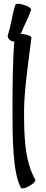

<svg xmlns="http://www.w3.org/2000/svg" viewBox="-20 -1000 253 1045"><path d="M140 12C162 0 176 -16 172 -22C112 -128 111 -270 111 -400C111 -497 134 -663 151 -794C152 -802 133 -811 109 -814C103 -815 98 -815 93 -815C110 -859 134 -901 149 -946C152 -953 135 -966 111 -973C88 -981 66 -982 64 -974C46 -921 41 -864 23 -810C19 -797 29 -782 45 -776C50 -775 54 -774 58 -774C49 -672 48 -522 48 -400C48 -255 49 -57 94 22C98 29 119 25 140 12Z"/></svg>

Font: Nupuram
Style: Regular
Weight: 400
Designer: Santhosh Thottingal (santhosh.thottingal@gmail.com)
Foundry: SMC
Version: Version 1.000